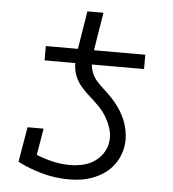

<svg xmlns="http://www.w3.org/2000/svg" viewBox="-50 -721 700 775"><g transform="rotate(5 300.0 -333.0)"><path d="M118 -462V-520H248L273 -674H338L313 -520H521V-462ZM257 8Q201 8 148.5 -6.5Q96 -21 49 -45L73 -187H138L120 -79Q153 -66 187 -58Q221 -50 257 -50Q280 -50 304.5 -55Q329 -60 350.5 -73Q372 -86 387 -107Q402 -128 406 -152Q411 -180 403.5 -206Q396 -232 383 -254.5Q370 -277 352 -295.5Q334 -314 314.5 -331Q295 -348 278 -367.5Q261 -387 251.5 -411.5Q242 -436 242.5 -464Q243 -492 248 -520H313Q309 -497 309 -474.5Q309 -452 316 -432Q323 -412 337.5 -396Q352 -380 367.5 -366Q383 -352 397.5 -337Q412 -322 424.5 -305Q437 -288 447 -269Q457 -250 463 -229.5Q469 -209 471 -187Q473 -165 469 -142Q465 -119 455 -97.5Q445 -76 428.5 -57.5Q412 -39 391.5 -26.5Q371 -14 348.5 -6Q326 2 303 5Q280 8 257 8Z"/></g></svg>

Font: Iosevka Etoile Light
Style: Italic
Weight: 300
Italic angle: -9°
Designer: Belleve Invis
Foundry: Belleve Invis
Version: Version 22.1.2; ttfautohint (v1.8.4)